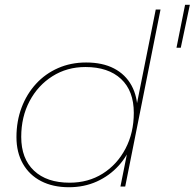

<svg xmlns="http://www.w3.org/2000/svg" viewBox="-20 -782 816 805"><path d="M269 3Q202 3 152.5 -22.5Q103 -48 76 -95.5Q49 -143 49 -207Q49 -274 70.5 -331Q92 -388 131 -430.5Q170 -473 223.5 -496.5Q277 -520 341 -520Q410 -520 458 -495Q506 -470 531.5 -423.5Q557 -377 557 -312Q557 -245 536.5 -187.5Q516 -130 477.5 -87.5Q439 -45 386 -21Q333 3 269 3ZM272 -16Q350 -16 410.5 -54Q471 -92 506 -158.5Q541 -225 541 -309Q541 -401 487.5 -451Q434 -501 338 -501Q261 -501 200 -462.5Q139 -424 104 -358Q69 -292 69 -208Q69 -117 122.5 -66.5Q176 -16 272 -16ZM485 0 521 -180 547 -250 550 -327 633 -742H653L505 0ZM720 -582 756 -762H776L738 -582Z"/></svg>

Font: Montserrat Thin Thin
Style: Italic
Weight: 250
Italic angle: -11.3°
Version: Version 9.000